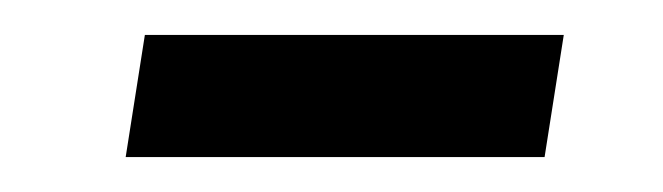

<svg xmlns="http://www.w3.org/2000/svg" viewBox="-20 -353 380 110"><path d="M63 -333H303L292 -263H52Z"/></svg>

Font: Thasadith
Style: Bold Italic
Weight: 700
Italic angle: -9°
Designer: Cadson Demak Co.,Ltd.
Foundry: Cadson Demak Co.,Ltd.
Version: Version 1.000; ttfautohint (v1.6)